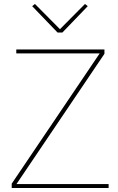

<svg xmlns="http://www.w3.org/2000/svg" viewBox="-20 -947 595 967"><path d="M294 -783 422 -916 408 -927 282 -800 156 -927 142 -916 270 -783ZM527 -20H63L506 -676V-698H62V-678H482L39 -22V0H527Z"/></svg>

Font: IBM Plex Arabic Thin
Style: Regular
Weight: 100
Designer: Mike Abbink, Paul van der Laan, Pieter van Rosmalen, Wael Morcos, Khajak Apelian
Foundry: Bold Monday
Version: Version 1.0